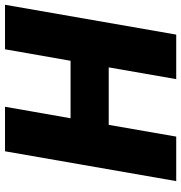

<svg xmlns="http://www.w3.org/2000/svg" viewBox="2 -742 740 785"><g transform="rotate(-90 372.5 -350.0)"><path d="M563 -700 516 -432H281L328 -700H146L24 0H206L254 -276H489L441 0H623L745 -700Z"/></g></svg>

Font: Fixel Display ExtraBold
Style: Italic
Weight: 800
Italic angle: -10°
Designer: AlfaBravo + MacPaw
Foundry: Kyrylo Tkachov, Marchela Mozhyna, Serhii Makarenko, Maria Weinstein, Zakhar Kryvoshyya
Version: Version 1.210;Glyphs 3.2 (3217)